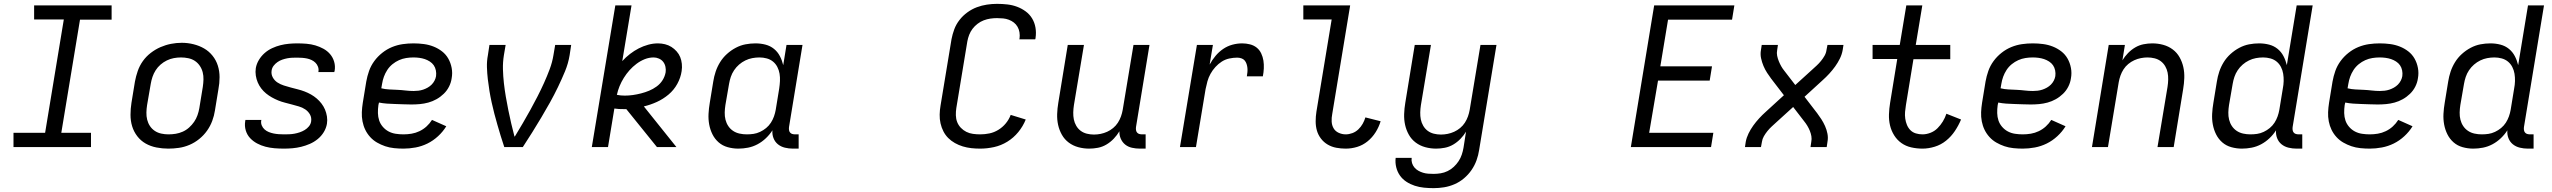

<svg xmlns="http://www.w3.org/2000/svg" viewBox="-20 -763 13240 996"><path d="M50 0V-74H214L311 -662H157V-735H559V-661H395L298 -74H452V0Z M853 8Q822 8 791.5 2Q761 -4 735.5 -18.5Q710 -33 692 -56.5Q674 -80 665.5 -108Q657 -136 657 -167.5Q657 -199 662 -230L680 -340Q685 -367 694.5 -394.5Q704 -422 721 -446Q738 -470 762 -488.5Q786 -507 812.5 -518.5Q839 -530 867 -535.5Q895 -541 923 -541Q954 -541 984 -533.5Q1014 -526 1039 -511.5Q1064 -497 1082.5 -474Q1101 -451 1110 -422.5Q1119 -394 1119 -362.5Q1119 -331 1113 -300L1095 -190Q1091 -163 1081 -136Q1071 -109 1054 -85Q1037 -61 1013.5 -42Q990 -23 963 -11.5Q936 0 908 4Q880 8 853 8ZM854 -66Q873 -66 891.5 -69Q910 -72 928 -80Q946 -88 961 -101.5Q976 -115 987 -131Q998 -147 1004.5 -165.5Q1011 -184 1014 -202L1032 -312Q1035 -332 1035.5 -351Q1036 -370 1031.5 -388Q1027 -406 1016.5 -421.5Q1006 -437 991 -447Q976 -457 957 -461Q938 -465 919 -465Q900 -465 881.5 -461.5Q863 -458 845.5 -449.5Q828 -441 813 -428Q798 -415 787.5 -398.5Q777 -382 771 -364Q765 -346 762 -328L743 -218Q740 -199 739.5 -179.5Q739 -160 743.5 -142Q748 -124 758 -109Q768 -94 783 -84Q798 -74 816.5 -70Q835 -66 854 -66Z M1453 8Q1428 8 1404 6Q1380 4 1357 -2Q1334 -8 1313.5 -19Q1293 -30 1277.5 -46.5Q1262 -63 1255 -86Q1248 -109 1252 -134Q1252 -135 1252.5 -137Q1253 -139 1253 -141H1336Q1336 -140 1335.5 -139Q1335 -138 1335 -137Q1333 -124 1338 -112Q1343 -100 1352.5 -91.5Q1362 -83 1374.5 -78Q1387 -73 1399.5 -70.5Q1412 -68 1425.5 -67Q1439 -66 1453 -66Q1466 -66 1480 -66.5Q1494 -67 1507.5 -69.5Q1521 -72 1534.5 -76.5Q1548 -81 1560.5 -88.5Q1573 -96 1582.5 -107.5Q1592 -119 1594 -133Q1597 -153 1588 -169Q1579 -185 1563.5 -195.5Q1548 -206 1530 -211Q1512 -216 1494 -221Q1476 -226 1458 -230.5Q1440 -235 1423 -242Q1406 -249 1390 -258Q1374 -267 1360 -278.5Q1346 -290 1335 -304.5Q1324 -319 1317 -335.5Q1310 -352 1307 -371Q1304 -390 1307 -410Q1311 -432 1323 -452Q1335 -472 1352.5 -487.5Q1370 -503 1391.5 -513Q1413 -523 1435 -528.5Q1457 -534 1479 -536Q1501 -538 1522 -538Q1546 -538 1570 -536Q1594 -534 1616 -527.5Q1638 -521 1658 -510Q1678 -499 1692.5 -482Q1707 -465 1713.5 -442.5Q1720 -420 1716 -396Q1715 -395 1715 -393Q1715 -391 1714 -389H1631Q1632 -390 1632 -391Q1632 -392 1632 -393Q1634 -405 1629.5 -417Q1625 -429 1616.5 -437.5Q1608 -446 1596.5 -451.5Q1585 -457 1573 -459.5Q1561 -462 1548 -463Q1535 -464 1522 -464Q1509 -464 1496 -463.5Q1483 -463 1470 -460.5Q1457 -458 1444 -453.5Q1431 -449 1419.5 -441Q1408 -433 1399.5 -422Q1391 -411 1389 -397Q1386 -378 1395 -361.5Q1404 -345 1419.5 -335Q1435 -325 1452.5 -319.5Q1470 -314 1488.5 -309Q1507 -304 1525 -299.5Q1543 -295 1560 -288.5Q1577 -282 1593 -273Q1609 -264 1623 -252Q1637 -240 1648 -225.5Q1659 -211 1666 -194.5Q1673 -178 1676 -159Q1679 -140 1676 -121Q1672 -98 1659.5 -77.5Q1647 -57 1628 -41.5Q1609 -26 1587 -16.5Q1565 -7 1542.5 -1.5Q1520 4 1497.5 6Q1475 8 1453 8Z M2073 8Q2049 8 2024.5 5.5Q2000 3 1978 -4.5Q1956 -12 1936 -23.5Q1916 -35 1900.5 -52Q1885 -69 1875 -89.5Q1865 -110 1860.5 -133.5Q1856 -157 1857 -181Q1858 -205 1862 -230L1880 -340Q1885 -368 1894.5 -395Q1904 -422 1921.5 -446Q1939 -470 1963 -489Q1987 -508 2014 -519Q2041 -530 2069 -534Q2097 -538 2125 -538Q2152 -538 2178.5 -534.5Q2205 -531 2229 -521.5Q2253 -512 2273 -496.5Q2293 -481 2305.5 -459Q2318 -437 2323 -410.5Q2328 -384 2323 -357Q2320 -335 2309.5 -314Q2299 -293 2282 -276.5Q2265 -260 2244.5 -248.5Q2224 -237 2202 -231Q2180 -225 2158 -223Q2136 -221 2114 -221Q2093 -221 2071.5 -222Q2050 -223 2029 -223.5Q2008 -224 1987 -225.5Q1966 -227 1946 -231L1943 -218Q1940 -197 1940.5 -176.5Q1941 -156 1947 -138Q1953 -120 1966 -105Q1979 -90 1996 -81Q2013 -72 2033 -69Q2053 -66 2073 -66Q2094 -66 2115 -69.5Q2136 -73 2156 -82.5Q2176 -92 2192.5 -107Q2209 -122 2221 -141L2295 -108Q2278 -80 2252.5 -56.5Q2227 -33 2197.5 -18.5Q2168 -4 2136 2Q2104 8 2073 8ZM2126 -291Q2138 -291 2150.5 -292.5Q2163 -294 2175 -298Q2187 -302 2198.5 -308.5Q2210 -315 2219 -324Q2228 -333 2234 -344.5Q2240 -356 2242 -368Q2244 -383 2241 -398Q2238 -413 2230 -424.5Q2222 -436 2209.5 -444Q2197 -452 2183.5 -456.5Q2170 -461 2155 -463Q2140 -465 2125 -465Q2106 -465 2087 -462Q2068 -459 2050 -451Q2032 -443 2016 -430Q2000 -417 1989 -400Q1978 -383 1971.5 -365Q1965 -347 1962 -328L1958 -305Q1978 -300 1999 -299Q2020 -298 2041.5 -297Q2063 -296 2084 -293.5Q2105 -291 2126 -291Z M2596 0Q2586 -29 2577.5 -57.5Q2569 -86 2560.5 -115Q2552 -144 2544.5 -173Q2537 -202 2530.5 -231.5Q2524 -261 2519 -291.5Q2514 -322 2510.5 -352.5Q2507 -383 2506 -414.5Q2505 -446 2511 -477L2519 -530H2603L2594 -477Q2588 -440 2589 -403.5Q2590 -367 2594 -331.5Q2598 -296 2604 -261Q2610 -226 2617 -191.5Q2624 -157 2632 -122.5Q2640 -88 2649 -54L2652 -57Q2672 -90 2692 -124Q2712 -158 2731 -192.5Q2750 -227 2768 -262Q2786 -297 2802 -332.5Q2818 -368 2831.5 -404Q2845 -440 2851 -477L2860 -530H2943L2935 -477Q2928 -434 2911 -393Q2894 -352 2874.5 -311.5Q2855 -271 2833 -231.5Q2811 -192 2788 -153.5Q2765 -115 2741 -76.5Q2717 -38 2692 0Z M3050 0 3172 -735H3256L3208 -446Q3226 -466 3248 -483Q3270 -500 3293.5 -512Q3317 -524 3342.5 -531Q3368 -538 3393 -538Q3412 -538 3430 -533.5Q3448 -529 3463 -519.5Q3478 -510 3490 -496.5Q3502 -483 3508.5 -467Q3515 -451 3517 -432Q3519 -413 3516 -394Q3511 -360 3493.5 -328Q3476 -296 3448 -272.5Q3420 -249 3387 -234Q3354 -219 3320 -211L3489 0H3388L3229 -197Q3226 -197 3222 -197Q3218 -197 3215 -197Q3203 -197 3191 -197.5Q3179 -198 3167 -200L3134 0ZM3221 -267Q3242 -267 3263 -270Q3284 -273 3305.5 -278.5Q3327 -284 3347.5 -292.5Q3368 -301 3386.5 -314.5Q3405 -328 3417 -347Q3429 -366 3433 -388Q3435 -402 3432 -416.5Q3429 -431 3420.5 -442Q3412 -453 3398.5 -459Q3385 -465 3371 -465Q3347 -465 3324.5 -456Q3302 -447 3282 -432Q3262 -417 3245.5 -398.5Q3229 -380 3216 -359Q3203 -338 3194 -316Q3185 -294 3180 -271Q3190 -269 3200 -268Q3210 -267 3221 -267Z M3810 8Q3810 8 3810 8Q3810 8 3810 8Q3782 8 3755 0.5Q3728 -7 3708 -24.5Q3688 -42 3676 -66Q3664 -90 3659 -117Q3654 -144 3655.5 -172.5Q3657 -201 3662 -230L3680 -340Q3684 -366 3692.5 -391.5Q3701 -417 3715.5 -440.5Q3730 -464 3751 -483Q3772 -502 3796.5 -515Q3821 -528 3847 -533Q3873 -538 3899 -538Q3926 -538 3951 -531.5Q3976 -525 3995 -509.5Q4014 -494 4025.5 -472Q4037 -450 4043 -425L4060 -530H4143L4073 -104Q4072 -96 4073 -88.5Q4074 -81 4078.5 -75.5Q4083 -70 4090 -68Q4097 -66 4105 -66H4123V8H4093Q4072 8 4051.5 3Q4031 -2 4015.5 -14.5Q4000 -27 3992.5 -46.5Q3985 -66 3987 -87Q3973 -65 3953 -46Q3933 -27 3909.5 -14.5Q3886 -2 3860.5 3Q3835 8 3810 8ZM3854 -66Q3872 -66 3889 -68.5Q3906 -71 3923 -79Q3940 -87 3954.5 -99Q3969 -111 3979 -126.5Q3989 -142 3995 -159Q4001 -176 4004 -193L4022 -303Q4025 -323 4026 -342.5Q4027 -362 4024 -380.5Q4021 -399 4012.5 -415.5Q4004 -432 3990 -443.5Q3976 -455 3957.5 -460Q3939 -465 3920 -465Q3901 -465 3882.5 -461.5Q3864 -458 3846.5 -449.5Q3829 -441 3814 -428Q3799 -415 3788 -398.5Q3777 -382 3771 -364Q3765 -346 3762 -328L3743 -218Q3740 -199 3739.5 -179.5Q3739 -160 3743.5 -142Q3748 -124 3758 -109Q3768 -94 3783 -84Q3798 -74 3816.5 -70Q3835 -66 3854 -66Z M5065 8Q5041 8 5018.5 5.5Q4996 3 4974.5 -3.5Q4953 -10 4933.5 -21Q4914 -32 4899 -47Q4884 -62 4874 -81.5Q4864 -101 4859 -123Q4854 -145 4854.5 -168.5Q4855 -192 4859 -215L4916 -560Q4921 -586 4930.5 -611.5Q4940 -637 4957.5 -659.5Q4975 -682 4998.5 -699Q5022 -716 5047.5 -725.5Q5073 -735 5099.5 -739Q5126 -743 5152 -743Q5179 -743 5205.5 -740Q5232 -737 5256 -728Q5280 -719 5300.5 -704Q5321 -689 5334 -667.5Q5347 -646 5351.5 -620Q5356 -594 5352 -567Q5352 -565 5351.5 -563Q5351 -561 5350 -559H5268Q5268 -560 5268 -561.5Q5268 -563 5269 -564Q5271 -580 5268.5 -595.5Q5266 -611 5258.5 -624Q5251 -637 5239.5 -646Q5228 -655 5213.5 -660.5Q5199 -666 5183.5 -667.5Q5168 -669 5152 -669Q5135 -669 5117.5 -666.5Q5100 -664 5083 -657.5Q5066 -651 5051 -639.5Q5036 -628 5025 -613.5Q5014 -599 5007.5 -582Q5001 -565 4998 -548L4941 -203Q4938 -184 4938.5 -165Q4939 -146 4945.5 -129.5Q4952 -113 4964.5 -100Q4977 -87 4993 -79Q5009 -71 5027.5 -68.5Q5046 -66 5065 -66Q5089 -66 5113 -71Q5137 -76 5159 -89.5Q5181 -103 5197.5 -123Q5214 -143 5223 -167L5301 -143Q5287 -108 5262.5 -78Q5238 -48 5205.5 -28Q5173 -8 5136.5 0Q5100 8 5065 8Z M5630 8Q5601 8 5573.5 0.5Q5546 -7 5524 -23.5Q5502 -40 5488.5 -64Q5475 -88 5469 -115Q5463 -142 5464 -171.5Q5465 -201 5470 -230L5519 -530H5603L5551 -218Q5548 -199 5547.5 -180Q5547 -161 5550.5 -143.5Q5554 -126 5563 -110.5Q5572 -95 5586 -84.5Q5600 -74 5618 -69.5Q5636 -65 5655 -65Q5672 -65 5689.5 -68.5Q5707 -72 5723.5 -79.5Q5740 -87 5754.5 -99Q5769 -111 5779 -126.5Q5789 -142 5795 -159Q5801 -176 5804 -193L5860 -530H5943L5873 -104Q5872 -96 5873 -88.5Q5874 -81 5878.5 -75.5Q5883 -70 5890 -68Q5897 -66 5905 -66H5923V8H5893Q5872 8 5852 3.5Q5832 -1 5817 -13Q5802 -25 5794 -43.5Q5786 -62 5787 -82Q5775 -62 5758 -44Q5741 -26 5720 -13.5Q5699 -1 5676 3.5Q5653 8 5630 8Z M6101 0 6189 -530H6272L6255 -428Q6268 -452 6285.5 -473Q6303 -494 6325 -509Q6347 -524 6372.5 -531Q6398 -538 6424 -538Q6444 -538 6464 -533Q6484 -528 6499 -516Q6514 -504 6522.5 -486Q6531 -468 6534 -448.5Q6537 -429 6536 -408Q6535 -387 6531 -367H6448Q6450 -378 6451 -389Q6452 -400 6451 -410.5Q6450 -421 6446.5 -431.5Q6443 -442 6436.5 -449.5Q6430 -457 6419.5 -460.5Q6409 -464 6398 -464Q6378 -464 6357 -459.5Q6336 -455 6318 -443.5Q6300 -432 6285 -415.5Q6270 -399 6259.5 -380Q6249 -361 6243.5 -341Q6238 -321 6234 -301L6184 0Z M6961 8Q6936 8 6912 3.5Q6888 -1 6867.5 -13Q6847 -25 6832.5 -44Q6818 -63 6811.5 -85.5Q6805 -108 6805 -133.5Q6805 -159 6809 -184L6888 -662H6741V-735H6984L6891 -172Q6887 -152 6888 -132.5Q6889 -113 6898 -97.5Q6907 -82 6924.5 -74Q6942 -66 6961 -66Q6978 -66 6995.5 -72.5Q7013 -79 7026.5 -92Q7040 -105 7049 -121Q7058 -137 7063 -154L7142 -134Q7133 -104 7116 -77Q7099 -50 7074.5 -30Q7050 -10 7020.5 -1Q6991 8 6961 8Z M7417 213Q7392 213 7367 210.5Q7342 208 7319 200.5Q7296 193 7276 180Q7256 167 7242.5 148Q7229 129 7223 105Q7217 81 7220 56H7303Q7301 70 7305 83Q7309 96 7317.5 106Q7326 116 7337.5 122.5Q7349 129 7362 133Q7375 137 7389 138Q7403 139 7417 139Q7435 139 7453.5 136Q7472 133 7489.5 124.5Q7507 116 7521.5 102.5Q7536 89 7546.5 73Q7557 57 7563 39Q7569 21 7572 3L7585 -80Q7573 -60 7556 -42.5Q7539 -25 7518.5 -13Q7498 -1 7475 3.5Q7452 8 7430 8Q7401 8 7373.5 0.5Q7346 -7 7324 -23.5Q7302 -40 7288.5 -64Q7275 -88 7269 -115Q7263 -142 7264 -171.5Q7265 -201 7270 -230L7319 -530H7403L7351 -218Q7348 -199 7347.5 -180Q7347 -161 7350.5 -143.5Q7354 -126 7363 -110.5Q7372 -95 7386 -84.5Q7400 -74 7418 -69.5Q7436 -65 7455 -65Q7472 -65 7489.5 -68.5Q7507 -72 7523.5 -79.5Q7540 -87 7554.5 -99Q7569 -111 7579 -126.5Q7589 -142 7595 -159Q7601 -176 7604 -193L7660 -530H7743L7653 15Q7649 42 7639.5 68.5Q7630 95 7613.5 119Q7597 143 7574.5 162Q7552 181 7525.5 192.5Q7499 204 7471.5 208.5Q7444 213 7417 213Z M8440 0 8561 -735H8977L8965 -661H8633L8593 -419H8861L8849 -345H8581L8535 -74H8868L8856 0Z M9032 0 9036 -27Q9040 -49 9050.5 -70.5Q9061 -92 9075 -111.5Q9089 -131 9105.5 -149Q9122 -167 9140 -183L9234 -269L9171 -351Q9171 -351 9171 -351.5Q9171 -352 9171 -352H9170Q9158 -368 9147 -385Q9136 -402 9128 -421Q9120 -440 9115.5 -461Q9111 -482 9115 -504L9119 -530H9203L9199 -503Q9196 -488 9199 -473.5Q9202 -459 9207.5 -445.5Q9213 -432 9220 -419.5Q9227 -407 9236 -396L9293 -322L9380 -401Q9392 -412 9404 -423Q9416 -434 9426.5 -447Q9437 -460 9445 -474Q9453 -488 9455 -504L9460 -530H9543L9539 -504Q9535 -481 9524.5 -459.5Q9514 -438 9500 -418.5Q9486 -399 9469.5 -381Q9453 -363 9435 -347L9341 -261L9404 -179Q9404 -179 9404.5 -178.5Q9405 -178 9405 -178Q9417 -162 9428 -145Q9439 -128 9447.5 -109Q9456 -90 9460 -69Q9464 -48 9460 -27L9456 0H9372L9376 -27Q9379 -42 9376.5 -56.5Q9374 -71 9368.5 -84.5Q9363 -98 9355.5 -110.5Q9348 -123 9339 -134L9282 -208L9195 -129Q9183 -118 9171 -107Q9159 -96 9148.5 -83Q9138 -70 9130 -56Q9122 -42 9120 -27L9115 0Z M9953 8Q9923 8 9894.5 1.5Q9866 -5 9843.5 -21Q9821 -37 9806 -61Q9791 -85 9784.5 -112.5Q9778 -140 9779 -170Q9780 -200 9785 -230L9822 -457H9694V-530H9835L9869 -735H9952L9918 -530H10097V-456H9906L9867 -218Q9864 -200 9862.5 -182.5Q9861 -165 9863.5 -147.5Q9866 -130 9872.5 -114.5Q9879 -99 9890.5 -87.5Q9902 -76 9918.5 -71Q9935 -66 9953 -66Q9973 -66 9994 -74Q10015 -82 10031 -98Q10047 -114 10058.5 -133Q10070 -152 10077 -173L10153 -143Q10140 -112 10121 -83.5Q10102 -55 10075.5 -33.5Q10049 -12 10016.5 -2Q9984 8 9953 8Z M10473 8Q10449 8 10424.5 5.5Q10400 3 10378 -4.5Q10356 -12 10336 -23.5Q10316 -35 10300.5 -52Q10285 -69 10275 -89.5Q10265 -110 10260.5 -133.5Q10256 -157 10257 -181Q10258 -205 10262 -230L10280 -340Q10285 -368 10294.5 -395Q10304 -422 10321.5 -446Q10339 -470 10363 -489Q10387 -508 10414 -519Q10441 -530 10469 -534Q10497 -538 10525 -538Q10552 -538 10578.5 -534.5Q10605 -531 10629 -521.5Q10653 -512 10673 -496.5Q10693 -481 10705.5 -459Q10718 -437 10723 -410.5Q10728 -384 10723 -357Q10720 -335 10709.5 -314Q10699 -293 10682 -276.5Q10665 -260 10644.5 -248.5Q10624 -237 10602 -231Q10580 -225 10558 -223Q10536 -221 10514 -221Q10493 -221 10471.5 -222Q10450 -223 10429 -223.5Q10408 -224 10387 -225.5Q10366 -227 10346 -231L10343 -218Q10340 -197 10340.5 -176.5Q10341 -156 10347 -138Q10353 -120 10366 -105Q10379 -90 10396 -81Q10413 -72 10433 -69Q10453 -66 10473 -66Q10494 -66 10515 -69.5Q10536 -73 10556 -82.5Q10576 -92 10592.5 -107Q10609 -122 10621 -141L10695 -108Q10678 -80 10652.5 -56.5Q10627 -33 10597.5 -18.5Q10568 -4 10536 2Q10504 8 10473 8ZM10526 -291Q10538 -291 10550.5 -292.5Q10563 -294 10575 -298Q10587 -302 10598.5 -308.5Q10610 -315 10619 -324Q10628 -333 10634 -344.5Q10640 -356 10642 -368Q10644 -383 10641 -398Q10638 -413 10630 -424.5Q10622 -436 10609.5 -444Q10597 -452 10583.5 -456.5Q10570 -461 10555 -463Q10540 -465 10525 -465Q10506 -465 10487 -462Q10468 -459 10450 -451Q10432 -443 10416 -430Q10400 -417 10389 -400Q10378 -383 10371.5 -365Q10365 -347 10362 -328L10358 -305Q10378 -300 10399 -299Q10420 -298 10441.5 -297Q10463 -296 10484 -293.5Q10505 -291 10526 -291Z M10832 0 10919 -530H11003L10990 -450Q11002 -470 11019 -487.5Q11036 -505 11056.5 -517Q11077 -529 11100 -533.5Q11123 -538 11145 -538Q11174 -538 11201.5 -530.5Q11229 -523 11251 -506.5Q11273 -490 11286.5 -466Q11300 -442 11306 -415Q11312 -388 11311 -358.5Q11310 -329 11305 -300L11256 0H11172L11224 -312Q11227 -331 11227.5 -350Q11228 -369 11224.5 -386.5Q11221 -404 11212 -419.5Q11203 -435 11189 -445.5Q11175 -456 11157 -460.5Q11139 -465 11120 -465Q11103 -465 11085.5 -461.5Q11068 -458 11051.5 -450.5Q11035 -443 11020.5 -431Q11006 -419 10996 -403.5Q10986 -388 10980 -371Q10974 -354 10971 -337L10915 0Z M11610 8Q11582 8 11555 0.5Q11528 -7 11508 -24.5Q11488 -42 11476 -66Q11464 -90 11459 -117Q11454 -144 11455.5 -172.5Q11457 -201 11462 -230L11480 -340Q11484 -366 11492.5 -391.5Q11501 -417 11515.5 -440.5Q11530 -464 11551 -483Q11572 -502 11596.5 -515Q11621 -528 11647 -533Q11673 -538 11699 -538Q11726 -538 11751 -531.5Q11776 -525 11795 -509.5Q11814 -494 11825.5 -472Q11837 -450 11843 -425L11894 -735H11977L11873 -104Q11872 -96 11873 -88.5Q11874 -81 11878.5 -75.5Q11883 -70 11890 -68Q11897 -66 11905 -66H11923V8H11893Q11872 8 11851.5 3Q11831 -2 11815.5 -14.5Q11800 -27 11792.5 -46.5Q11785 -66 11787 -87Q11773 -65 11753 -46Q11733 -27 11709.5 -14.5Q11686 -2 11660.5 3Q11635 8 11610 8ZM11654 -66Q11672 -66 11689 -68.5Q11706 -71 11723 -79Q11740 -87 11754.5 -99Q11769 -111 11779 -126.5Q11789 -142 11795 -159Q11801 -176 11804 -193L11822 -303Q11826 -323 11826.5 -342.5Q11827 -362 11824 -380.5Q11821 -399 11812.5 -415.5Q11804 -432 11790 -443.5Q11776 -455 11757.5 -460Q11739 -465 11720 -465Q11701 -465 11682.5 -461.5Q11664 -458 11646.5 -449.5Q11629 -441 11614 -428Q11599 -415 11588 -398.5Q11577 -382 11571 -364Q11565 -346 11562 -328L11543 -218Q11540 -199 11539.5 -179.5Q11539 -160 11543.5 -142Q11548 -124 11558 -109Q11568 -94 11583 -84Q11598 -74 11616.5 -70Q11635 -66 11654 -66Z M12273 8Q12249 8 12224.5 5.5Q12200 3 12178 -4.5Q12156 -12 12136 -23.5Q12116 -35 12100.5 -52Q12085 -69 12075 -89.5Q12065 -110 12060.5 -133.5Q12056 -157 12057 -181Q12058 -205 12062 -230L12080 -340Q12085 -368 12094.5 -395Q12104 -422 12121.5 -446Q12139 -470 12163 -489Q12187 -508 12214 -519Q12241 -530 12269 -534Q12297 -538 12325 -538Q12352 -538 12378.5 -534.5Q12405 -531 12429 -521.5Q12453 -512 12473 -496.5Q12493 -481 12505.5 -459Q12518 -437 12523 -410.5Q12528 -384 12523 -357Q12520 -335 12509.5 -314Q12499 -293 12482 -276.5Q12465 -260 12444.5 -248.5Q12424 -237 12402 -231Q12380 -225 12358 -223Q12336 -221 12314 -221Q12293 -221 12271.5 -222Q12250 -223 12229 -223.5Q12208 -224 12187 -225.5Q12166 -227 12146 -231L12143 -218Q12140 -197 12140.5 -176.5Q12141 -156 12147 -138Q12153 -120 12166 -105Q12179 -90 12196 -81Q12213 -72 12233 -69Q12253 -66 12273 -66Q12294 -66 12315 -69.5Q12336 -73 12356 -82.5Q12376 -92 12392.5 -107Q12409 -122 12421 -141L12495 -108Q12478 -80 12452.5 -56.5Q12427 -33 12397.5 -18.5Q12368 -4 12336 2Q12304 8 12273 8ZM12326 -291Q12338 -291 12350.5 -292.5Q12363 -294 12375 -298Q12387 -302 12398.5 -308.5Q12410 -315 12419 -324Q12428 -333 12434 -344.5Q12440 -356 12442 -368Q12444 -383 12441 -398Q12438 -413 12430 -424.5Q12422 -436 12409.5 -444Q12397 -452 12383.5 -456.5Q12370 -461 12355 -463Q12340 -465 12325 -465Q12306 -465 12287 -462Q12268 -459 12250 -451Q12232 -443 12216 -430Q12200 -417 12189 -400Q12178 -383 12171.5 -365Q12165 -347 12162 -328L12158 -305Q12178 -300 12199 -299Q12220 -298 12241.5 -297Q12263 -296 12284 -293.5Q12305 -291 12326 -291Z M12810 8Q12782 8 12755 0.5Q12728 -7 12708 -24.5Q12688 -42 12676 -66Q12664 -90 12659 -117Q12654 -144 12655.5 -172.5Q12657 -201 12662 -230L12680 -340Q12684 -366 12692.5 -391.5Q12701 -417 12715.5 -440.5Q12730 -464 12751 -483Q12772 -502 12796.5 -515Q12821 -528 12847 -533Q12873 -538 12899 -538Q12926 -538 12951 -531.5Q12976 -525 12995 -509.5Q13014 -494 13025.5 -472Q13037 -450 13043 -425L13094 -735H13177L13073 -104Q13072 -96 13073 -88.5Q13074 -81 13078.5 -75.5Q13083 -70 13090 -68Q13097 -66 13105 -66H13123V8H13093Q13072 8 13051.5 3Q13031 -2 13015.5 -14.5Q13000 -27 12992.5 -46.5Q12985 -66 12987 -87Q12973 -65 12953 -46Q12933 -27 12909.5 -14.5Q12886 -2 12860.5 3Q12835 8 12810 8ZM12854 -66Q12872 -66 12889 -68.5Q12906 -71 12923 -79Q12940 -87 12954.5 -99Q12969 -111 12979 -126.5Q12989 -142 12995 -159Q13001 -176 13004 -193L13022 -303Q13026 -323 13026.5 -342.5Q13027 -362 13024 -380.5Q13021 -399 13012.5 -415.5Q13004 -432 12990 -443.5Q12976 -455 12957.5 -460Q12939 -465 12920 -465Q12901 -465 12882.5 -461.5Q12864 -458 12846.5 -449.5Q12829 -441 12814 -428Q12799 -415 12788 -398.5Q12777 -382 12771 -364Q12765 -346 12762 -328L12743 -218Q12740 -199 12739.5 -179.5Q12739 -160 12743.5 -142Q12748 -124 12758 -109Q12768 -94 12783 -84Q12798 -74 12816.5 -70Q12835 -66 12854 -66Z"/></svg>

Font: Iosevka Curly Extended
Style: Italic
Weight: 400
Width: 7
Italic angle: -9°
Monospace: yes
Designer: Belleve Invis
Foundry: Belleve Invis
Version: Version 11.1.0; ttfautohint (v1.8.3)